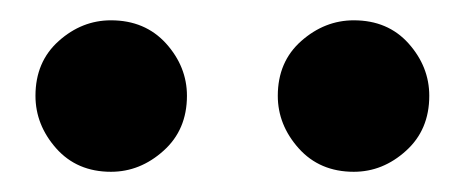

<svg xmlns="http://www.w3.org/2000/svg" viewBox="-20 -795 460 190"><path d="M15.1 -700.2Q15.1 -733.9 38.1 -754.4Q61 -774.9 89.8 -774.9Q123.5 -774.9 144.3 -752Q165 -729 165 -700.2Q165 -666.5 141.8 -645.8Q118.7 -625 89.8 -625Q56.2 -625 35.6 -648.2Q15.1 -671.4 15.1 -700.2ZM254.9 -700.2Q254.9 -733.9 278.1 -754.4Q301.3 -774.9 330.1 -774.9Q363.8 -774.9 384.3 -752Q404.8 -729 404.8 -700.2Q404.8 -666.5 381.8 -645.8Q358.9 -625 330.1 -625Q296.4 -625 275.6 -648.2Q254.9 -671.4 254.9 -700.2Z"/></svg>

Font: Zantroke
Style: Regular
Weight: 500
Foundry: gluk
Version: Version 0.36